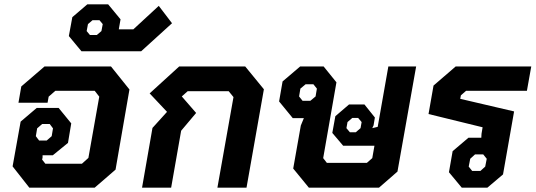

<svg xmlns="http://www.w3.org/2000/svg" viewBox="-20 -864 2466 884"><path d="M38 -98 75 -304 149 -367H250L308 -296L293 -206L223 -149H176V-139L174 -129L189 -110H357L387 -137L437 -419L416 -446H235L204 -419L199 -391H65L78 -466L185 -558H491L576 -452L512 -83L416 0H115ZM195 -217 218 -237 224 -273 209 -293H174L151 -273L145 -237L160 -217Z M297 -698 313 -785 382 -844H478L535 -775L529 -741L527 -729H594L711 -837L772 -757L630 -628H355ZM426 -703 447 -721 453 -753 438 -771H406L385 -753L379 -721L394 -703Z M682 -275 749 -349 669 -434 805 -558H1109L1195 -453L1115 0H981L1055 -417L1033 -444H844L817 -420L883 -344L814 -262L768 0H634Z M1896 -558 1810 -74 1725 0H1402L1330 -88L1365 -286L1379 -320H1328L1265 -397L1281 -489L1362 -558H1470L1529 -485L1468 -136L1485 -114H1669L1694 -136L1704 -193H1560L1510 -252L1524 -329L1587 -383H1658L1706 -323L1700 -287L1694 -274L1719 -280L1768 -558ZM1439 -456 1423 -476H1387L1363 -456L1357 -420L1373 -400H1409L1433 -420ZM1645 -302 1629 -321H1602L1580 -302L1575 -274L1591 -255H1618L1640 -274Z M2047 -71 2064 -168 2137 -230H2196L2197 -248L2202 -278L1953 -339L1976 -470L2078 -558H2426L2406 -446H2126L2102 -425L2099 -409L2347 -351L2296 -61L2224 0H2106ZM2192 -77 2214 -97 2221 -133 2205 -153H2167L2145 -133L2138 -97L2154 -77Z"/></svg>

Font: Chakra Petch
Style: Bold Italic
Weight: 700
Italic angle: -10°
Designer: Katatrad Aksorn Co.,Ltd.
Foundry: Cadson Demak Co.,Ltd.
Version: Version 1.000; ttfautohint (v1.6)